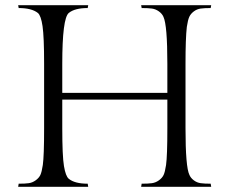

<svg xmlns="http://www.w3.org/2000/svg" viewBox="-20 -720 884 740"><path d="M695 -474V-226Q695 -76 710 -46Q715 -34 727 -25Q739 -16 753.5 -14Q768 -12 792 -12L794 0H524L526 -12Q551 -12 565.5 -14Q580 -16 592.5 -25Q605 -34 610.5 -45.5Q616 -57 620 -84Q625 -119 625 -226V-336H220V-226Q220 -119 226.5 -80Q233 -41 245 -31Q268 -12 318 -12L320 0H50L52 -12Q77 -12 91 -14Q105 -16 117.5 -25Q130 -34 135.5 -45.5Q141 -57 145 -84Q150 -119 150 -226V-474Q150 -578 144 -619Q138 -660 126 -670Q102 -689 52 -689L50 -700H320L318 -689Q268 -689 245 -670Q220 -649 220 -474V-362H625V-474Q625 -623 610 -655Q605 -667 592.5 -676Q580 -685 565.5 -687Q551 -689 526 -689L524 -700H794L792 -689Q768 -689 753.5 -687Q739 -685 727 -676Q715 -667 709.5 -655Q704 -643 700 -616Q695 -572 695 -474Z"/></svg>

Font: Gilda Display
Style: Regular
Weight: 400
Designer: Eduardo Rodriguez Tunni
Foundry: Eduardo Rodriguez Tunni
Version: Version 1.001